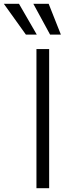

<svg xmlns="http://www.w3.org/2000/svg" viewBox="-94 -984 373 1004"><path d="M163 -727.3H96.6V0H163ZM168 -802.9H224.4L160.5 -964.1H80.3ZM41.5 -802.9H98.4L5.3 -964.1H-73.9Z"/></svg>

Font: Karasuma Gothic
Style: Light
Weight: 300
Designer: Rasmus Andersson / Ryoko Nishizuka
Foundry: rsms
Version: Version 1.00